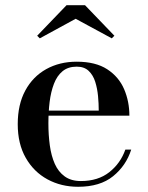

<svg xmlns="http://www.w3.org/2000/svg" viewBox="-20 -706 566 736"><path d="M279.5 10Q214.5 10 162 -18.5Q109.5 -47 78.8 -100.8Q48 -154.5 48 -230Q48 -305.5 77 -359Q106 -412.5 157.2 -441Q208.5 -469.5 274 -469.5Q346.5 -469.5 391 -440.5Q435.5 -411.5 455.8 -364.2Q476 -317 476 -262.5H115.5V-282H358.5Q358.5 -308.5 355.8 -337.8Q353 -367 345 -392.5Q337 -418 320 -434.2Q303 -450.5 274 -450.5Q241 -450.5 219.8 -433Q198.5 -415.5 186.8 -384.8Q175 -354 170.2 -315Q165.5 -276 165.5 -233Q165.5 -188.5 171 -148.5Q176.5 -108.5 190 -78Q203.5 -47.5 228 -29.8Q252.5 -12 290 -12Q356 -12 399 -46Q442 -80 460.5 -132.5H483Q463.5 -71 413.5 -30.5Q363.5 10 279.5 10ZM132.5 -559 122.5 -569 235 -686H306L418.5 -569L408.5 -559L270 -634Z"/></svg>

Font: Bodoni Moda Medium
Style: Regular
Weight: 500
Designer: Owen Earl
Foundry: indestructible type
Version: Version 2.005